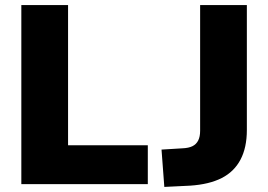

<svg xmlns="http://www.w3.org/2000/svg" viewBox="-20 -725 1056 756"><path d="M64 0V-705H248V-153H562V0ZM627 11 616 -136 698 -141Q723 -142 738 -149.5Q753 -157 760.5 -172Q768 -187 768 -210V-705H952V-213Q952 -144 927 -96.5Q902 -49 853 -24Q804 1 729 6Z"/></svg>

Font: Nunito Sans 12pt ExtraLight 12pt Black
Style: Regular
Weight: 900
Version: Version 3.101;gftools[0.9.27]